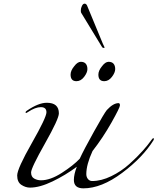

<svg xmlns="http://www.w3.org/2000/svg" viewBox="-20 -1010 862 1050"><path d="M820 -244Q761 -149 648 -64.5Q535 20 436 20Q384 20 384 -26Q384 -56 400 -98Q338 -52 267.5 -18Q197 16 144 16Q120 16 97 1Q74 -14 74 -50.5Q74 -87 154 -227.5Q234 -368 234 -396Q234 -424 203.5 -424Q173 -424 134 -398Q125 -392 122.5 -392Q120 -392 120 -396Q120 -400 126 -404Q190 -448 236 -448Q302 -448 302 -390Q302 -360 226 -225.5Q150 -91 150 -67Q150 -43 167 -33.5Q184 -24 204 -24Q255 -24 318 -64.5Q381 -105 416 -142Q438 -190 494 -290.5Q550 -391 564 -408Q599 -446 628 -446Q636 -446 636 -434Q636 -422 589.5 -339.5Q543 -257 486 -184Q452 -110 452 -58Q452 -42 461 -31Q470 -20 484 -20Q534 -20 588.5 -46.5Q643 -73 687 -112.5Q731 -152 761 -186Q791 -220 802.5 -237Q814 -254 818 -254Q822 -254 822 -251Q822 -248 820 -244ZM366 -602Q366 -624 386 -648Q404 -672 422 -672Q440 -672 449 -661.5Q458 -651 458 -632Q458 -613 440 -589.5Q422 -566 398 -566Q366 -566 366 -602ZM518 -602Q518 -624 538 -648Q556 -672 574 -672Q592 -672 601 -661.5Q610 -651 610 -632Q610 -613 592 -589.5Q574 -566 550 -566Q518 -566 518 -602ZM536 -756 424 -940Q422 -942 422 -953.5Q422 -965 428 -977.5Q434 -990 442.5 -990Q451 -990 456 -980L542 -772Q543 -770 545.5 -764.5Q548 -759 550 -755Q552 -751 552 -749.5Q552 -748 546 -748Q540 -748 536 -756Z"/></svg>

Font: Miama
Style: Regular
Weight: 400
Italic angle: 16.5°
Designer: Linus Romer
Foundry: Linus Romer
Version: 0.32